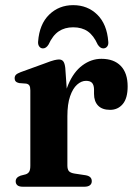

<svg xmlns="http://www.w3.org/2000/svg" viewBox="-20 -708 518 728"><path d="M218 -265Q218 -337.5 238.5 -386.5Q259 -435.5 292.5 -460.2Q326 -485 364.5 -485Q412 -485 438 -458Q464 -431 464 -380.5Q464 -335.5 445.5 -313.5Q427 -291.5 397.5 -291.5Q367.5 -291.5 352 -307.5Q336.5 -323.5 336.5 -352V-370Q336 -386 329 -393.8Q322 -401.5 306 -401.5Q288.5 -401.5 272.2 -387Q256 -372.5 245.8 -343Q235.5 -313.5 235.5 -267.5ZM227.5 -450.5 235.5 -337V-80.5Q235.5 -66 241.2 -59.2Q247 -52.5 262 -50L305 -43.5Q316.5 -41.5 322.2 -36Q328 -30.5 328 -21Q328 -11 320.8 -5.5Q313.5 0 300 0H66.5Q52.5 0 46 -5.5Q39.5 -11 39.5 -20.5Q39.5 -28 44 -33.2Q48.5 -38.5 58 -42L77.5 -47Q86.5 -50 90.8 -57.2Q95 -64.5 95 -80V-365.5Q95 -378.5 91.2 -384Q87.5 -389.5 79 -391L52.5 -393Q43.5 -395 39.5 -399.5Q35.5 -404 35.5 -411Q35.5 -419.5 40.5 -424.5Q45.5 -429.5 58.5 -434.5L149.5 -467.5Q174 -477 185.5 -479.8Q197 -482.5 203.5 -482.5Q214.5 -482.5 220 -475.2Q225.5 -468 227.5 -450.5ZM257.5 -604.5Q225.5 -604.5 202.8 -589.2Q180 -574 164 -539Q155 -524.5 143 -524.5Q134 -524.5 128.8 -531.8Q123.5 -539 124.5 -550.5Q129.5 -616.5 166.5 -652.5Q203.5 -688.5 257.5 -688.5Q312 -688.5 348.8 -652.5Q385.5 -616.5 390.5 -550.5Q392 -539 386.5 -531.8Q381 -524.5 371.5 -524.5Q360 -524.5 350.5 -539Q335 -573.5 312.8 -589Q290.5 -604.5 257.5 -604.5Z"/></svg>

Font: Fraunces SemiBold
Style: Regular
Weight: 600
Version: Version 1.000;[b76b70a41]